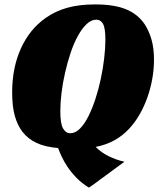

<svg xmlns="http://www.w3.org/2000/svg" viewBox="-20 -665 725 869"><path d="M411 -645Q497 -645 550.5 -623Q604 -601 635 -555Q655 -524 666 -485Q677 -446 677 -395Q677 -351 669 -307Q661 -263 646.5 -222.5Q632 -182 611.5 -146.5Q591 -111 566 -84Q506 -18 413 0Q439 26 473 42.5Q507 59 543 67Q498 100 463 126Q448 137 433.5 147.5Q419 158 408 166.5Q397 175 389.5 179.5Q382 184 382 184Q350 164 326.5 140Q303 116 286.5 91.5Q270 67 259.5 44.5Q249 22 243 5Q184 0 145.5 -18Q107 -36 82 -68Q60 -96 47.5 -139Q35 -182 35 -247Q35 -358 74.5 -445.5Q114 -533 187 -584Q231 -615 285 -630Q339 -645 411 -645ZM298 -62Q321 -62 341.5 -82.5Q362 -103 379.5 -137.5Q397 -172 411.5 -216Q426 -260 436 -307Q446 -354 451.5 -400.5Q457 -447 457 -485Q457 -537 446.5 -556.5Q436 -576 416 -576Q393 -576 372 -556Q351 -536 332.5 -502.5Q314 -469 299.5 -425.5Q285 -382 274.5 -336Q264 -290 258.5 -245Q253 -200 253 -162Q253 -105 265.5 -83.5Q278 -62 298 -62Z"/></svg>

Font: Racing Sans One
Style: Regular
Weight: 400
Designer: Pablo Impallari, Rodrigo Fuenzalida
Foundry: Pablo Impallari, Rodrigo Fuenzalida
Version: Version 1.001; ttfautohint (v0.8) -G 200 -r 50